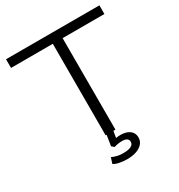

<svg xmlns="http://www.w3.org/2000/svg" viewBox="-206 -842 1090 1170"><g transform="rotate(-30 339.0 -256.5)"><path d="M305 0V-644H11V-705H668V-644H374V0ZM347 192Q320 192 294.5 187Q269 182 253 172L266 131Q288 141 305.5 144.5Q323 148 347 148Q381 148 399.5 138.5Q418 129 418 110Q418 95 406.5 87.5Q395 80 373 80Q361 80 347 82Q333 84 317 89L300 74L315 -20H363L350 56L327 51Q343 47 356.5 45Q370 43 382 43Q409 43 429 50.5Q449 58 460.5 73.5Q472 89 472 111Q472 136 456.5 154Q441 172 413 182Q385 192 347 192Z"/></g></svg>

Font: Nunito Sans 10pt SemiExpanded Light
Style: Regular
Weight: 300
Width: 6
Designer: Vernon Adams
Foundry: Vernon Adams
Version: Version 3.101;gftools[0.9.27]